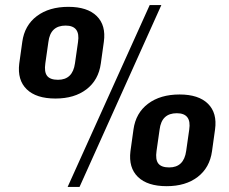

<svg xmlns="http://www.w3.org/2000/svg" viewBox="-20 -729 904 758"><path d="M199 -340Q123 -340 85.5 -376.5Q48 -413 56 -478L68 -564Q77 -629 125.5 -665.5Q174 -702 250 -702Q325 -702 362 -665.5Q399 -629 390 -564L378 -478Q369 -413 321.5 -376.5Q274 -340 199 -340ZM209 -414Q267 -414 276 -479L288 -563Q298 -628 239 -628Q209 -628 192 -612Q175 -596 171 -563L159 -479Q154 -445 166 -429.5Q178 -414 209 -414ZM571 -709H617L294 9H247ZM638 6Q562 6 524.5 -30.5Q487 -67 495 -132L507 -218Q516 -283 564.5 -319.5Q613 -356 689 -356Q764 -356 801 -319.5Q838 -283 829 -218L817 -132Q808 -67 760.5 -30.5Q713 6 638 6ZM648 -68Q706 -68 715 -133L727 -217Q737 -282 678 -282Q648 -282 631 -266Q614 -250 610 -217L598 -133Q593 -99 605 -83.5Q617 -68 648 -68Z"/></svg>

Font: Pathway Extreme 8pt Thin 12pt SemiBold
Style: Italic
Weight: 600
Italic angle: -8°
Version: Version 1.001;gftools[0.9.26]